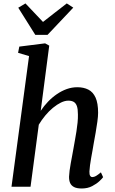

<svg xmlns="http://www.w3.org/2000/svg" viewBox="-20 -1064 654 1094"><path d="M445.5 10Q418 10 402 1.8Q386 -6.5 379.5 -21.5Q373 -36.5 373.5 -58Q374 -72.5 376.5 -91.8Q379 -111 383 -133Q387 -155 391.2 -177.2Q395.5 -199.5 399 -220Q402.5 -241 407 -265.2Q411.5 -289.5 415.5 -315Q419.5 -340.5 422 -365.2Q424.5 -390 424 -412Q424 -443 418 -459.8Q412 -476.5 400 -483.5Q388 -490.5 369.5 -490.5Q349.5 -490.5 327 -479.5Q304.5 -468.5 281.5 -449.5Q258.5 -430.5 238 -405.8Q217.5 -381 201 -353.5L154 0H45.5L145.5 -744.5L83 -763L90 -798.5L237 -817L260.5 -804L212 -432.5Q230.5 -460.5 253.8 -484.8Q277 -509 304 -527.5Q331 -546 360.2 -556.5Q389.5 -567 420.5 -567Q456.5 -567 483.2 -553.5Q510 -540 524.5 -508Q539 -476 539 -421.5Q539 -401.5 534.8 -370.8Q530.5 -340 524.8 -307Q519 -274 514 -247Q511 -228 507.2 -207Q503.5 -186 499.5 -164.5Q495.5 -143 493 -123.2Q490.5 -103.5 489.5 -87Q489 -69.5 493.8 -62.2Q498.5 -55 506 -55Q516 -55 526.8 -61.2Q537.5 -67.5 555 -82L567.5 -54.5Q563.5 -48 547.2 -32.5Q531 -17 505.2 -3.5Q479.5 10 445.5 10ZM181 -865.5 84 -1020 125 -1044.5Q150 -1018 175 -991.8Q200 -965.5 225 -939Q258.5 -965.5 292.5 -991.8Q326.5 -1018 360.5 -1044.5L397.5 -1020.5L251 -865.5Z"/></svg>

Font: Merriweather 20pt Medium
Style: Italic
Weight: 500
Italic angle: -7.8°
Version: Version 2.101